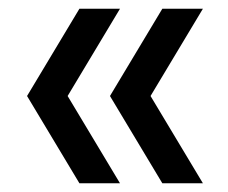

<svg xmlns="http://www.w3.org/2000/svg" viewBox="-20 -490 522 440"><path d="M352 -470H445L325 -270L445 -70H352L232 -270ZM255 -470 135 -270 255 -70H162L42 -270L162 -470Z"/></svg>

Font: MedMera Sans Display
Style: Regular
Weight: 500
Designer: Kasper Nordkvist
Foundry: UNCUT.wtf
Version: Version 1.300